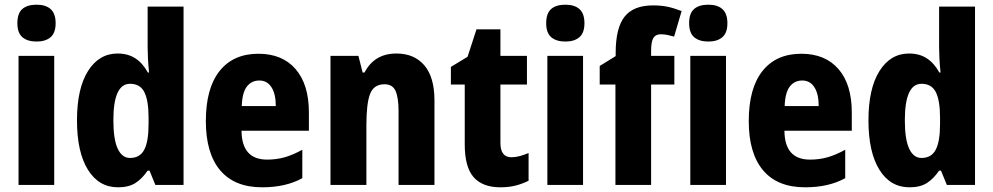

<svg xmlns="http://www.w3.org/2000/svg" viewBox="-20 -788 4232 818"><path d="M136 -768Q175 -768 196 -749Q217 -730 217 -689Q217 -648 195.5 -629.5Q174 -611 136 -611Q97 -611 75.5 -629.5Q54 -648 54 -689Q54 -731 75 -749.5Q96 -768 136 -768ZM211 -550V0H59V-550Z M483 10Q401 10 354.5 -65Q308 -140 308 -275Q308 -411 355 -485.5Q402 -560 481 -560Q525 -560 556.5 -539.5Q588 -519 610 -479H615Q612 -509 610.5 -536.5Q609 -564 609 -584V-760H762V0H642L617 -61H609Q585 -26 556.5 -8Q528 10 483 10ZM534 -115Q576 -115 594.5 -150Q613 -185 613 -260V-286Q613 -360 595 -395.5Q577 -431 534 -431Q463 -431 463 -276Q463 -194 481.5 -154.5Q500 -115 534 -115Z M1081 -559Q1183 -559 1239.5 -493.5Q1296 -428 1296 -309V-231H1009Q1010 -108 1118 -108Q1158 -108 1193 -118Q1228 -128 1268 -150V-29Q1198 10 1097 10Q979 10 918 -62.5Q857 -135 857 -272Q857 -412 915.5 -485.5Q974 -559 1081 -559ZM1085 -445Q1052 -445 1032 -419.5Q1012 -394 1010 -336H1155Q1155 -388 1136.5 -416.5Q1118 -445 1085 -445Z M1669 -560Q1745 -560 1788 -509.5Q1831 -459 1831 -360V0H1678V-315Q1678 -371 1665.5 -400Q1653 -429 1618 -429Q1573 -429 1557 -388.5Q1541 -348 1541 -256V0H1388V-550H1507L1525 -479H1533Q1575 -560 1669 -560Z M2159 -118Q2176 -118 2194.5 -123Q2213 -128 2232 -136V-18Q2206 -5 2177 2.5Q2148 10 2112 10Q2036 10 1998 -33Q1960 -76 1960 -173V-428H1901V-503L1972 -546L2010 -663H2112V-550H2225V-428H2112V-179Q2112 -118 2159 -118Z M2389 -768Q2428 -768 2449 -749Q2470 -730 2470 -689Q2470 -648 2448.5 -629.5Q2427 -611 2389 -611Q2350 -611 2328.5 -629.5Q2307 -648 2307 -689Q2307 -731 2328 -749.5Q2349 -768 2389 -768ZM2464 -550V0H2312V-550Z M2853 -428H2754V0H2602V-428H2535V-507L2603 -549V-562Q2603 -669 2641 -717Q2679 -765 2762 -765Q2796 -765 2823 -759.5Q2850 -754 2884 -741L2852 -632Q2838 -636 2824 -639Q2810 -642 2795 -642Q2773 -642 2763.5 -626Q2754 -610 2754 -572V-550H2853Z M2998 -768Q3037 -768 3058 -749Q3079 -730 3079 -689Q3079 -648 3057.5 -629.5Q3036 -611 2998 -611Q2959 -611 2937.5 -629.5Q2916 -648 2916 -689Q2916 -731 2937 -749.5Q2958 -768 2998 -768ZM3073 -550V0H2921V-550Z M3394 -559Q3496 -559 3552.5 -493.5Q3609 -428 3609 -309V-231H3322Q3323 -108 3431 -108Q3471 -108 3506 -118Q3541 -128 3581 -150V-29Q3511 10 3410 10Q3292 10 3231 -62.5Q3170 -135 3170 -272Q3170 -412 3228.5 -485.5Q3287 -559 3394 -559ZM3398 -445Q3365 -445 3345 -419.5Q3325 -394 3323 -336H3468Q3468 -388 3449.5 -416.5Q3431 -445 3398 -445Z M3855 10Q3773 10 3726.5 -65Q3680 -140 3680 -275Q3680 -411 3727 -485.5Q3774 -560 3853 -560Q3897 -560 3928.5 -539.5Q3960 -519 3982 -479H3987Q3984 -509 3982.5 -536.5Q3981 -564 3981 -584V-760H4134V0H4014L3989 -61H3981Q3957 -26 3928.5 -8Q3900 10 3855 10ZM3906 -115Q3948 -115 3966.5 -150Q3985 -185 3985 -260V-286Q3985 -360 3967 -395.5Q3949 -431 3906 -431Q3835 -431 3835 -276Q3835 -194 3853.5 -154.5Q3872 -115 3906 -115Z"/></svg>

Font: Noto Sans Hebrew Condensed ExtraBold
Style: Regular
Weight: 800
Width: 3
Designer: Monotype Design Team
Foundry: Monotype Imaging Inc.
Version: Version 2.004; ttfautohint (v1.8.4.7-5d5b)